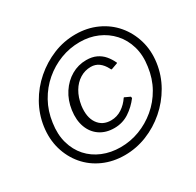

<svg xmlns="http://www.w3.org/2000/svg" viewBox="-162 -936 1154 1130"><g transform="rotate(-30 415.0 -371.0)"><path d="M379 10Q300 10 234 -19.5Q168 -49 123 -102Q78 -155 58 -224.5Q38 -294 49 -374Q60 -452 99 -521Q138 -590 197.5 -641.5Q257 -693 329 -722.5Q401 -752 480 -752Q559 -752 625 -722Q691 -692 736 -639Q781 -586 801.5 -516.5Q822 -447 811 -368Q800 -289 760.5 -220Q721 -151 661.5 -99.5Q602 -48 529.5 -19Q457 10 379 10ZM381 -43Q448 -43 510 -66.5Q572 -90 624 -133.5Q676 -177 710.5 -238Q745 -299 755 -374Q766 -447 748.5 -507Q731 -567 692 -610Q653 -653 598.5 -676.5Q544 -700 479 -700Q411 -700 348.5 -676Q286 -652 234.5 -608Q183 -564 149 -503Q115 -442 105 -368Q94 -294 111 -234Q128 -174 166 -131.5Q204 -89 259.5 -66Q315 -43 381 -43ZM460 -589Q499 -589 527.5 -575.5Q556 -562 575.5 -539Q595 -516 608 -488Q610 -486 609 -484.5Q608 -483 607 -482L565 -467Q562 -466 560 -468.5Q558 -471 556 -476Q540 -507 517 -524Q494 -541 463 -541Q423 -541 389 -520Q355 -499 332.5 -461Q310 -423 302 -371Q292 -296 322.5 -252Q353 -208 411 -208Q451 -208 484.5 -230Q518 -252 541 -287Q543 -288 546 -287Q549 -286 552 -284L578 -272Q583 -270 582 -260Q566 -239 547 -221Q528 -203 506 -188.5Q484 -174 458.5 -166.5Q433 -159 405 -159Q348 -159 307.5 -186.5Q267 -214 249 -263Q231 -312 240 -376Q249 -439 280.5 -487Q312 -535 358.5 -562Q405 -589 460 -589Z"/></g></svg>

Font: Libre Franklin Light
Style: Italic
Weight: 300
Italic angle: -8°
Designer: Pablo Impallari, Rodrigo Fuenzalida, Nhung Nguyen
Foundry: Impallari Type
Version: Version 3.000